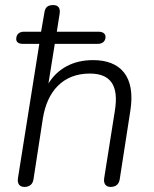

<svg xmlns="http://www.w3.org/2000/svg" viewBox="-20 -731 608 757"><path d="M76 6C96 6 109 -4 112 -24L149 -264C166 -371 228 -441 334 -441C416 -441 449 -394 433 -295L391 -30C387 -7 397 6 416 6C436 6 449 -4 452 -24L494 -295C515 -430 455 -494 347 -494C268 -494 208 -461 171 -402L196 -558H365C383 -558 395 -567 396 -584C397 -598 386 -606 368 -606H204L215 -676C219 -700 209 -711 190 -711C169 -711 158 -703 155 -681L142 -606H75C57 -606 45 -597 44 -579C43 -565 53 -558 71 -558H135L51 -30C47 -7 57 6 76 6Z"/></svg>

Font: SN Pro Light
Style: Italic
Weight: 300
Italic angle: -8.99998°
Designer: Tobias Whetton
Foundry: Supernotes
Version: Version 1.001;Glyphs 3.2 (3249)